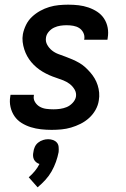

<svg xmlns="http://www.w3.org/2000/svg" viewBox="-20 -548 540 822"><path d="M201 8Q178 8 155.5 5.5Q133 3 112 -3.5Q91 -10 72.5 -21.5Q54 -33 42 -50.5Q30 -68 25 -90Q20 -112 24 -135L25 -142H125V-139Q122 -124 130 -111Q138 -98 150.5 -91Q163 -84 178 -82Q193 -80 209 -80Q223 -80 237.5 -82Q252 -84 265.5 -89.5Q279 -95 290.5 -107Q302 -119 305 -133Q308 -150 299.5 -164.5Q291 -179 278.5 -188.5Q266 -198 251 -204Q236 -210 220.5 -215Q205 -220 190.5 -226.5Q176 -233 162.5 -241Q149 -249 136.5 -259.5Q124 -270 114 -282Q104 -294 96.5 -307.5Q89 -321 84 -336.5Q79 -352 77 -368.5Q75 -385 78 -402Q82 -422 91.5 -441.5Q101 -461 117 -476Q133 -491 152 -501.5Q171 -512 191 -518Q211 -524 231.5 -526Q252 -528 272 -528Q295 -528 316.5 -525.5Q338 -523 358.5 -516Q379 -509 396.5 -497.5Q414 -486 425.5 -468.5Q437 -451 441 -429.5Q445 -408 441 -385L440 -378H340L341 -381Q343 -396 336.5 -408.5Q330 -421 319 -428Q308 -435 294 -437.5Q280 -440 265 -440Q252 -440 238.5 -438Q225 -436 212 -430Q199 -424 189 -412.5Q179 -401 177 -388Q174 -371 182 -356.5Q190 -342 202.5 -332Q215 -322 230 -316.5Q245 -311 260 -305.5Q275 -300 290 -293.5Q305 -287 319 -279Q333 -271 344.5 -260.5Q356 -250 366.5 -238Q377 -226 385 -212.5Q393 -199 398 -183.5Q403 -168 404.5 -151.5Q406 -135 403 -118Q400 -97 389 -77.5Q378 -58 361.5 -43Q345 -28 325 -18Q305 -8 284.5 -2Q264 4 243 6Q222 8 201 8ZM141 254 103 211Q117 199 129 184.5Q141 170 149 154Q142 152 135.5 147Q129 142 125.5 135Q122 128 121.5 119.5Q121 111 123 103Q124 92 129 81Q134 70 143.5 62.5Q153 55 164 51.5Q175 48 186 48Q197 48 207 51.5Q217 55 223.5 62.5Q230 70 231 81Q232 92 231 103Q227 124 219.5 145Q212 166 201 185.5Q190 205 174.5 222Q159 239 141 254Z"/></svg>

Font: Iosevka Term Curly SmBd Obl
Style: Regular
Weight: 600
Italic angle: -9°
Designer: Belleve Invis
Foundry: Belleve Invis
Version: Version 32.3.0